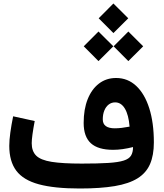

<svg xmlns="http://www.w3.org/2000/svg" viewBox="-20 -1077 936 1097"><path d="M740.1 -236.7Q740.1 -206.8 728.7 -188Q717.4 -169.3 686.6 -159.5Q655.9 -149.7 598 -146Q540.1 -142.3 447 -142.3Q337.3 -142.3 274.9 -152.3Q212.4 -162.4 186.8 -187.7Q161.2 -213.1 161.2 -258.6Q161.2 -277.4 165.7 -310.2Q170.2 -342.9 178.3 -385.5L55.1 -412.5Q45.2 -364.4 39.1 -320.2Q33 -276.1 33 -243.6Q33 -155.1 73.1 -101.6Q113.2 -48.2 201.7 -24.1Q290.3 0 435.8 0Q554.3 0 635.6 -13.7Q717 -27.5 766.1 -58.2Q815.3 -89 837.2 -139.5Q859.1 -190.1 859.1 -263.5Q859.1 -375.8 832.8 -458.5Q806.4 -541.2 758.1 -586.3Q709.7 -631.4 643.5 -631.4Q587.3 -631.4 545.6 -599.6Q504 -567.9 481 -510.4Q458 -452.9 458 -374.5Q458 -296 499.2 -258.5Q540.5 -221 626.3 -221Q652.2 -221 680.9 -225Q709.6 -229.1 740.1 -236.7ZM720.4 -353.5Q697.4 -349.1 676.1 -346.5Q654.8 -343.9 636.1 -343.9Q567.2 -343.9 567.2 -395Q567.2 -423.4 576 -445.3Q584.8 -467.2 600.9 -479.7Q616.9 -492.1 638 -492.1Q672.1 -492.1 693.5 -456.5Q714.9 -420.8 720.4 -353.5ZM543.8 -972.5 628 -888 712.8 -972.5 628 -1057ZM629.1 -812.4 713.3 -727.9 798.1 -812.4 713.3 -896.9ZM458.5 -812.4 542.7 -727.9 627.5 -812.4 542.7 -896.9Z"/></svg>

Font: Estedad VF
Style: Regular
Weight: 100
Designer: Amin Abedi
Version: Version 7.3